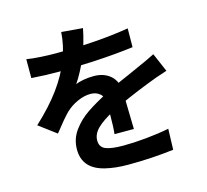

<svg xmlns="http://www.w3.org/2000/svg" viewBox="-120 -952 1240 1149"><g transform="rotate(-15 500.0 -377.5)"><path d="M438 -635Q400 -547 360 -488Q379 -497 409.5 -502.5Q440 -508 473 -508Q538 -508 578.5 -471Q619 -434 619 -365Q619 -343 622 -220Q624 -158 624 -140H504Q509 -185 509 -261V-325Q509 -369 485.5 -389.5Q462 -410 427 -410Q387 -410 344.5 -390.5Q302 -371 271 -341Q238 -308 178 -231L71 -311Q165 -398 225 -480Q285 -562 318 -648Q349 -731 354 -813L486 -802Q469 -715 438 -635ZM286 -698Q543 -698 744 -731L743 -615Q635 -601 508.5 -594Q382 -587 279 -587Q194 -587 110 -593V-710Q146 -704 195.5 -701Q245 -698 286 -698ZM783 -384Q632 -325 533 -275Q463 -238 428.5 -204Q394 -170 394 -130Q394 -89 428.5 -74.5Q463 -60 539 -60Q603 -60 680 -67.5Q757 -75 823 -88L819 41Q683 58 536 58Q458 58 396 43Q263 11 263 -109Q263 -174 300.5 -225.5Q338 -277 393 -314Q448 -351 526 -391Q578 -418 618 -435.5Q658 -453 667 -457L741 -490Q805 -518 852 -542L902 -426Q830 -403 783 -384Z"/></g></svg>

Font: Merged Yaku Han JP
Style: Bold
Weight: 700
Designer: Ryoko NISHIZUKA 西塚涼子 (kana, bopomofo & ideographs); Paul D. Hunt (Latin, Greek & Cyrillic); Sandoll Communications 산돌커뮤니
Foundry: Adobe
Version: Version 2.004